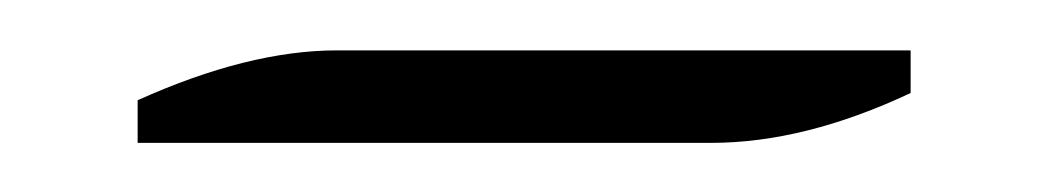

<svg xmlns="http://www.w3.org/2000/svg" viewBox="-20 -717 420 77"><path d="M265.1 -659.7H35.2V-676.8Q79.6 -696.8 115.2 -696.8H345.2V-679.7Q302.7 -659.7 265.1 -659.7Z"/></svg>

Font: Junge
Style: Regular
Weight: 400
Designer: Alexei Vanyashin
Foundry: Cyreal (www.cyreal.org)
Version: Version 1.002